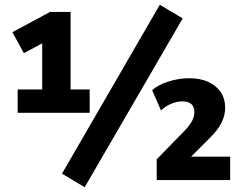

<svg xmlns="http://www.w3.org/2000/svg" viewBox="-20 -755 1012 805"><path d="M54 -282V-380H157V-599H205L80 -532L32 -620L190 -705H276V-380H356V-282ZM335 30 240 -27 650 -735 746 -678ZM637 0V-87L754 -207Q776 -230 785.5 -248.5Q795 -267 795 -285Q795 -307 782.5 -318.5Q770 -330 744 -330Q722 -330 698 -320Q674 -310 655 -292L618 -377Q644 -400 687 -413.5Q730 -427 774 -427Q820 -427 853.5 -411.5Q887 -396 905.5 -368.5Q924 -341 924 -303Q924 -271 908.5 -240Q893 -209 858 -175L773 -90V-98H945V0Z"/></svg>

Font: Nunito Sans 12pt ExtraBold
Style: Regular
Weight: 800
Designer: Vernon Adams
Foundry: Vernon Adams
Version: Version 3.101;gftools[0.9.27]